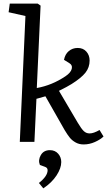

<svg xmlns="http://www.w3.org/2000/svg" viewBox="-20 -787 604 1065"><path d="M121.1 -698.2 27.8 -719.2 34.2 -767.1H189L205.1 -755.9L184.1 -298.8Q267.6 -313.5 342.8 -363.8Q372.6 -383.8 377.9 -405Q383.3 -426.3 362.8 -438L335 -455.1Q340.8 -486.3 361.6 -503.7Q382.3 -521 411.1 -521Q441.4 -521 459.2 -500.7Q477.1 -480.5 477.1 -451.2Q477.1 -413.1 453.9 -383.8Q430.7 -354.5 377 -320.8Q353 -305.7 307.1 -283.2L412.1 -105Q431.2 -72.8 444.8 -59.8Q458.5 -46.9 477.1 -46.9Q499 -46.9 532.2 -65.9L554.2 -29.8Q536.6 -12.7 506.3 0.7Q476.1 14.2 443.8 14.2Q418.9 14.2 399.4 3.2Q379.9 -7.8 367.7 -22.7Q355.5 -37.6 338.9 -64.9L231.9 -252.9L182.1 -238.8L170.9 0H89.8ZM220.2 257.8Q267.6 226.1 293.7 186Q319.8 146 319.8 111.8Q319.8 85 302.5 65.4Q285.2 45.9 256.8 45.9Q222.2 45.9 206.3 73.5Q190.4 101.1 201.2 127.9L229 138.2Q244.1 143.1 244.1 157.2Q244.1 189.9 195.8 228Z"/></svg>

Font: Literata Book
Style: Italic
Weight: 400
Italic angle: -3°
Designer: Latin by Veronika Burian and Jose Scaglione. Greek by Irene Vlachou. Cyrillic by Vera Evstafieva
Foundry: TypeTogether
Version: Version 1.003;PS 001.003;hotconv 1.0.88;makeotf.lib2.5.64775